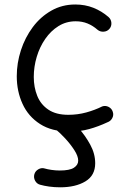

<svg xmlns="http://www.w3.org/2000/svg" viewBox="-20 -545 563 838"><path d="M457.5 -418.9Q447.8 -407.7 432.4 -406.7Q417 -405.8 405.8 -415Q385.3 -433.1 361.8 -442.6Q338.4 -452.1 310.5 -452.1Q269 -452.1 235.4 -431.2Q201.7 -410.2 177.5 -375.2Q153.3 -340.3 140.4 -297.1Q127.4 -253.9 127.4 -209Q127.4 -164.1 142.6 -126.5Q157.7 -88.9 191.2 -66.4Q224.6 -43.9 278.3 -43.9Q318.8 -43.9 356.4 -54.2Q394 -64.5 426.3 -80.6Q440.4 -85.4 454.1 -78.4Q467.8 -71.3 472.2 -57.1Q477.1 -43 470 -29.5Q462.9 -16.1 448.7 -11.2Q409.2 7.3 369.4 18.3Q329.6 29.3 283.7 29.3Q206.1 29.3 154.8 -3.7Q103.5 -36.6 78.4 -91.6Q53.2 -146.5 53.2 -212.4Q53.2 -270 71.3 -325.7Q89.4 -381.3 123 -426.5Q156.7 -471.7 203.9 -498.5Q251 -525.4 308.6 -525.4Q351.1 -525.4 387.5 -511Q423.8 -496.6 453.6 -470.7Q464.8 -460.9 466.1 -445.6Q467.3 -430.2 457.5 -418.9ZM217.8 -31.7Q227.5 -43.5 242.9 -45.4Q258.3 -47.4 269.5 -37.6Q293.5 -18.6 322.8 13.9Q352.1 46.4 373.8 86.2Q395.5 126 395.5 167.5Q395.5 221.2 352.5 246.8Q309.6 272.5 242.7 272.5Q217.3 272.5 194.6 269.3Q171.9 266.1 154.8 261.2Q140.6 257.3 133.3 243.9Q126 230.5 129.9 215.8Q133.8 201.7 147.5 193.8Q161.1 186 175.3 190.4Q186.5 193.8 204.6 196.5Q222.7 199.2 240.7 199.2Q284.2 199.2 302.7 187Q321.3 174.8 321.3 156.2Q321.3 136.2 304.2 109.9Q287.1 83.5 264.2 58.8Q241.2 34.2 223.6 20Q211.9 10.3 210.2 -5.1Q208.5 -20.5 217.8 -31.7Z"/></svg>

Font: Mikhak-DS2-FD Regular
Style: Regular
Weight: 400
Designer: Amin Abedi
Version: Version 3.4